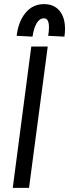

<svg xmlns="http://www.w3.org/2000/svg" viewBox="-20 -912 336 933"><path d="M132 -686H212L121 1H42ZM296 -771Q296 -754 293 -734L214 -738Q218 -759 218 -779Q218 -823 194 -823Q172 -823 158 -799Q144 -775 138 -734L61 -738Q69 -807 104 -849.5Q139 -892 194 -892Q242 -892 269 -860Q296 -828 296 -771Z"/></svg>

Font: Bellota Text
Style: Bold Italic
Weight: 700
Italic angle: -7.5°
Designer: Kemie Guaida
Foundry: Kemie Guaida
Version: Version 4.001